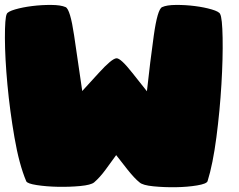

<svg xmlns="http://www.w3.org/2000/svg" viewBox="-20 -771 982 790"><path d="M834 -25.4Q830.1 -14.6 791 -8.1Q752 -1.5 703.6 -0.7Q655.3 0 611.1 -4.4Q566.9 -8.8 554.2 -20.5Q534.2 -36.1 504.2 -73.7Q474.1 -111.3 458 -132.8Q439 -106.4 415 -73.7Q391.1 -41 367.2 -20.5Q354 -9.8 310.3 -5.6Q266.6 -1.5 218.5 -2.4Q170.4 -3.4 131.1 -9.5Q91.8 -15.6 87.9 -25.4Q58.6 -94.7 39.6 -205.1Q20.5 -315.4 10.5 -423.3Q0.5 -531.2 0.2 -614.5Q0 -697.8 7.8 -713.4Q11.2 -723.1 42 -732.2Q72.8 -741.2 112.3 -746.1Q151.9 -751 190.9 -750.7Q230 -750.5 250 -741.7Q269 -732.9 284.9 -625.5Q300.8 -518.1 318.4 -396.5Q332.5 -411.6 386.2 -470.7Q439.9 -529.8 459 -531.2Q476.1 -532.7 524.7 -470.9Q573.2 -409.2 584.5 -395.5Q597.7 -517.1 612.8 -625Q627.9 -732.9 647 -741.7Q666 -750.5 704.3 -750.7Q742.7 -751 781.5 -746.1Q820.3 -741.2 851.1 -732.2Q881.8 -723.1 885.7 -713.4Q894.5 -697.8 896 -615Q897.5 -532.2 891.1 -424.6Q884.8 -316.9 870.4 -206.3Q856 -95.7 834 -25.4Z"/></svg>

Font: ARCO
Style: Regular
Weight: 700
Designer: Rafael Olivo Díaz, Denis Ignatov
Foundry: Rafael Olivo Díaz
Version: Version 1.10 March 1, 2019